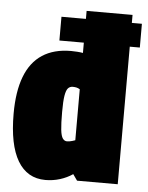

<svg xmlns="http://www.w3.org/2000/svg" viewBox="-53 -784 644 837"><g transform="rotate(5 268.5 -365.0)"><path d="M185 -601V-705H537V-601ZM315 1 296 -26Q271 -9 240.5 0.5Q210 10 177 10Q97 10 55.5 -60Q14 -130 14 -266Q14 -363 39 -428.5Q64 -494 114.5 -527Q165 -560 240 -560Q252 -560 266.5 -559Q281 -558 292 -556V-740H493V1ZM292 -174V-397Q284 -402 276.5 -403.5Q269 -405 261 -405Q248 -405 240 -396Q232 -387 228 -363Q224 -339 224 -292Q224 -241 227 -214Q230 -187 237.5 -176.5Q245 -166 256 -166Q262 -166 267.5 -167Q273 -168 280 -170Q287 -172 292 -174Z"/></g></svg>

Font: Georama SemiCondensed Black
Style: Regular
Weight: 900
Width: 4
Designer: Jean-Baptiste Levee
Foundry: Production Type
Version: Version 1.001